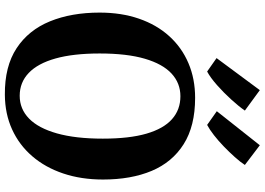

<svg xmlns="http://www.w3.org/2000/svg" viewBox="-166 -886 1063 770"><g transform="rotate(90 365.0 -500.5)"><path d="M359.5 11Q246 12 173 -36Q100 -84 65 -170Q30 -256 30 -369Q30 -456.5 54.5 -527.2Q79 -598 124.5 -648.2Q170 -698.5 232.8 -725.2Q295.5 -752 372 -752Q485 -752 557.5 -706.2Q630 -660.5 664.8 -577.8Q699.5 -495 699.5 -382.5Q699.5 -295 675.2 -223Q651 -151 606 -98.8Q561 -46.5 498.5 -18Q436 10.5 359.5 11ZM363.5 -48.5Q416.5 -48.5 455 -86Q493.5 -123.5 514.5 -198Q535.5 -272.5 535.5 -382Q535.5 -488 515.5 -556.8Q495.5 -625.5 457.5 -659.2Q419.5 -693 365.5 -693Q313 -693 274.5 -657.5Q236 -622 215 -550.2Q194 -478.5 194 -369Q194 -263.5 214 -192.2Q234 -121 272 -84.8Q310 -48.5 363.5 -48.5ZM480 -800.5 425.5 -839 562 -1011.5 641 -951.5Q629 -933 609.2 -911Q589.5 -889 566.8 -867Q544 -845 521.5 -827.5Q499 -810 481 -800.5ZM266 -800.5 212.5 -838 341 -1011.5 423 -951.5Q406 -927 378.5 -896.8Q351 -866.5 321 -840Q291 -813.5 267 -800.5Z"/></g></svg>

Font: Merriweather 24pt
Style: Bold
Weight: 700
Designer: Eben Sorkin
Foundry: Eben Sorkin
Version: Version 2.100